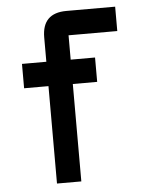

<svg xmlns="http://www.w3.org/2000/svg" viewBox="-51 -726 589 767"><g transform="rotate(-5 244.0 -342.0)"><path d="M439.5 -683.6V-585.9H244.1V-488.3H341.8V-390.6H244.1V0H146.5V-390.6H48.8V-488.3H146.5V-585.9Q146.5 -683.6 244.1 -683.6Z"/></g></svg>

Font: BabelStone Runic Staveless Rule
Style: Regular
Weight: 400
Designer: Andrew West
Foundry: BabelStone
Version: Version 3.002 March 14, 2022